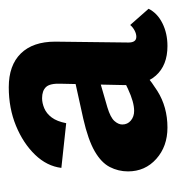

<svg xmlns="http://www.w3.org/2000/svg" viewBox="-2 -702 402 438"><g transform="rotate(-90 199.0 -483.0)"><path d="M313 -302Q269 -302 245.5 -328.5Q222 -355 224 -405L227 -545Q228 -570 219.5 -579Q211 -588 194 -588Q183 -588 171 -583Q159 -578 150 -566Q141 -554 137 -533L35 -544Q39 -577 65 -604Q91 -631 131 -647.5Q171 -664 219 -664Q269 -664 296 -636.5Q323 -609 323 -558L321 -391Q321 -373 334 -373Q341 -373 348.5 -377Q356 -381 361 -387L398 -345Q388 -325 365 -313.5Q342 -302 313 -302ZM127 -302Q84 -302 55.5 -327.5Q27 -353 27 -392Q27 -414 37 -433.5Q47 -453 73 -468Q99 -483 147 -494L283 -524L287 -472L173 -439Q150 -432 142 -423Q134 -414 134 -405Q134 -393 143 -385.5Q152 -378 165 -378Q185 -378 215 -392Q245 -406 284 -425L285 -385Q247 -348 210.5 -325Q174 -302 127 -302Z"/></g></svg>

Font: Ysabeau Office ExtraBold
Style: Regular
Weight: 800
Designer: Christian Thalmann (Catharsis Fonts)
Version: Version 2.001;gftools[0.9.30]; featfreeze: tnum,lnum,ss02